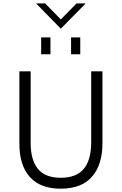

<svg xmlns="http://www.w3.org/2000/svg" viewBox="-20 -1114 724 1141"><path d="M341.3 -943.4 194.3 -1093.8H248.5L341.3 -998.5L435.1 -1093.8H489.3ZM224.6 -791.5V-891.6H279.8V-791.5ZM402.3 -791.5V-891.6H457V-791.5ZM341.3 7.3Q219.2 7.3 157.2 -62.3Q95.2 -131.8 95.2 -258.8V-689.9H162.1V-266.1Q162.1 -163.1 205.3 -110.4Q248.5 -57.6 341.3 -57.6Q434.6 -57.6 478.3 -111.1Q522 -164.6 522 -268.6V-689.9H588.9V-264.2Q588.9 -134.3 526.4 -63.5Q463.9 7.3 341.3 7.3Z"/></svg>

Font: HK Grotesk Legacy
Style: Regular
Weight: 400
Designer: Alfredo Marco Pradil
Foundry: Hanken Design Co.
Version: Version 2.022;PS 002.022;hotconv 1.0.88;makeotf.lib2.5.64775